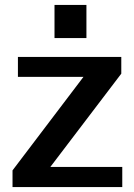

<svg xmlns="http://www.w3.org/2000/svg" viewBox="-20 -762 547 782"><path d="M31 -68V0H478V-82H185L474 -462V-530H53V-449H320ZM332 -607V-742H202V-607Z"/></svg>

Font: Morrison SemiBold
Style: Regular
Weight: 600
Designer: Pablo Impallari, Rodrigo Fuenzalida (Modified by Dan O. Williams)
Version: Version 0.030; ttfautohint (v1.8.1)